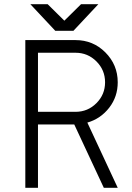

<svg xmlns="http://www.w3.org/2000/svg" viewBox="-20 -890 627 910"><path d="M124 -870 242 -744H328L446 -870H364L285 -792L206 -870ZM160 -640H338Q396 -640 437 -599Q478 -558 478 -500Q478 -442 437 -401Q396 -360 338 -360H160ZM100 -700V0H160V-300H332L472 0H538L394 -309Q457 -327 498 -380Q538 -432 538 -500Q538 -583 479 -642Q421 -700 338 -700Z"/></svg>

Font: Unageo
Style: Light
Weight: 300
Designer: Richard Sepsi
Foundry: Richard Sepsi
Version: Version 2.000